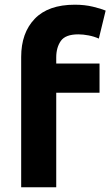

<svg xmlns="http://www.w3.org/2000/svg" viewBox="-20 -796 469 816"><path d="M70 0V-554Q70 -656 127.5 -716Q185 -776 298 -776Q340 -776 375 -767.5Q410 -759 429 -751L400 -632Q380 -641 356.5 -645.5Q333 -650 313 -650Q258 -650 238.5 -622Q219 -594 219 -552V-526H403V-402H219V0Z"/></svg>

Font: Ubuntu Sans ExtraBold
Style: Regular
Weight: 800
Designer: Dalton Maag Ltd
Foundry: Dalton Maag Ltd
Version: Version 1.006; ttfautohint (v1.8.4.7-5d5b)